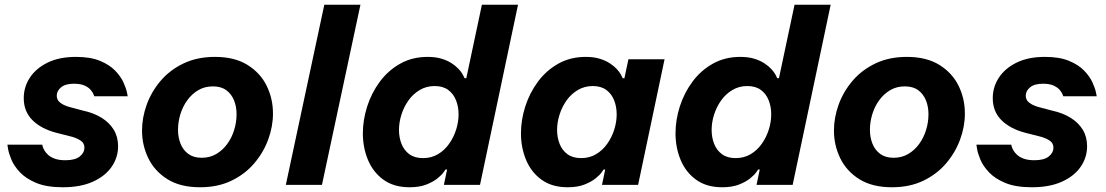

<svg xmlns="http://www.w3.org/2000/svg" viewBox="-20 -780 4668 810"><path d="M245.2 10Q177 10 133.2 -8.2Q89.4 -26.4 64.3 -53.1Q39.2 -79.8 28.1 -106.5Q17 -133.2 14.1 -151.4Q11.2 -169.6 11.2 -169.6H158.2Q158.2 -169.6 159.8 -163Q161.4 -156.4 166.7 -146.7Q172 -137 182.5 -127.1Q193 -117.2 211 -110.6Q229 -104 255.8 -104Q296.8 -104 316.5 -119.9Q336.2 -135.8 336.2 -156.4Q336.2 -175.6 321.7 -185.8Q307.2 -196 284.6 -202.8L216.8 -220Q152.8 -237 116.5 -273.5Q80.2 -310 80.2 -366.2Q80.2 -413 106 -452.4Q131.8 -491.8 180.9 -515.9Q230 -540 300.6 -540Q361.6 -540 401.9 -523.3Q442.2 -506.6 466 -481.8Q489.8 -457 500.9 -432.2Q512 -407.4 515.4 -390.7Q518.8 -374 518.8 -374H377.6Q377.6 -374 374.6 -381.9Q371.6 -389.8 362.9 -400.4Q354.2 -411 337.1 -418.9Q320 -426.8 291.8 -426.8Q256 -426.8 237.7 -411.7Q219.4 -396.6 219.4 -376Q219.4 -358.6 233.5 -347.3Q247.6 -336 270.8 -329.2L331 -313.2Q375.2 -303.8 408.5 -283.2Q441.8 -262.6 460 -232.5Q478.2 -202.4 478.2 -163Q478.2 -116 451.2 -76.6Q424.2 -37.2 372.2 -13.6Q320.2 10 245.2 10Z M824.2 10Q740.6 10 686.4 -24Q632.2 -58 605.7 -112.6Q579.2 -167.2 579.2 -229Q579.2 -284.4 599.3 -339.4Q619.4 -394.4 658.4 -439.9Q697.4 -485.4 754.9 -512.7Q812.4 -540 886.6 -540Q970 -540 1024.3 -506Q1078.6 -472 1105.1 -417.9Q1131.6 -363.8 1131.6 -301Q1131.6 -245.6 1111.2 -190.6Q1090.8 -135.6 1051.8 -90.1Q1012.8 -44.6 955.6 -17.3Q898.4 10 824.2 10ZM830.8 -114.4Q865.4 -114.4 892.4 -130.3Q919.4 -146.2 938.7 -172.7Q958 -199.2 968 -232Q978 -264.8 978 -298.2Q978 -330.2 967.3 -356.7Q956.6 -383.2 934.8 -399.4Q913 -415.6 878.2 -415.6Q843.6 -415.6 816.6 -399.7Q789.6 -383.8 770.3 -357.3Q751 -330.8 741 -298.2Q731 -265.6 731 -231.8Q731 -200.8 741.7 -173.8Q752.4 -146.8 774.5 -130.6Q796.6 -114.4 830.8 -114.4Z M1338.2 0H1185.8L1348.2 -760H1500.6Z M1707.8 10Q1641.6 10 1597.7 -21.8Q1553.8 -53.6 1532.3 -105.6Q1510.8 -157.6 1510.8 -217.4Q1510.8 -274 1529 -330.9Q1547.2 -387.8 1582.3 -435.3Q1617.4 -482.8 1668.4 -511.4Q1719.4 -540 1784 -540Q1817.8 -540 1842.8 -532.3Q1867.8 -524.6 1885.3 -513.2Q1902.8 -501.8 1914.4 -489.4Q1926 -477 1932 -466.1Q1938 -455.2 1940 -450H1947.2L2013 -760H2165.4L2005 0H1852.6L1866.2 -64.8H1859.4Q1859.4 -64.8 1851.4 -53.3Q1843.4 -41.8 1825.6 -27.4Q1807.8 -13 1778.8 -1.5Q1749.8 10 1707.8 10ZM1764.6 -113Q1800 -113 1827.7 -129.5Q1855.4 -146 1874.7 -173.3Q1894 -200.6 1904.3 -233.1Q1914.6 -265.6 1914.6 -297.6Q1914.6 -329.6 1903.9 -356.8Q1893.2 -384 1871 -400.5Q1848.8 -417 1813.6 -417Q1778.8 -417 1750.6 -400.2Q1722.4 -383.4 1703.1 -356.1Q1683.8 -328.8 1673.5 -296.3Q1663.2 -263.8 1663.2 -231.8Q1663.2 -200.2 1673.9 -173Q1684.6 -145.8 1707 -129.4Q1729.4 -113 1764.6 -113Z M2451 -540Q2484.8 -540 2509.8 -532.3Q2534.8 -524.6 2552.3 -513.2Q2569.8 -501.8 2581.4 -489.4Q2593 -477 2599 -466.1Q2605 -455.2 2607 -450H2614.2L2631.2 -530H2783.6L2672 0H2519.6L2533.2 -64.8H2526.4Q2526.4 -64.8 2518.4 -53.3Q2510.4 -41.8 2492.6 -27.4Q2474.8 -13 2445.8 -1.5Q2416.8 10 2374.8 10Q2308.6 10 2264.7 -21.8Q2220.8 -53.6 2199.3 -105.6Q2177.8 -157.6 2177.8 -217.4Q2177.8 -274 2196 -330.9Q2214.2 -387.8 2249.3 -435.3Q2284.4 -482.8 2335.4 -511.4Q2386.4 -540 2451 -540ZM2480.6 -417Q2445.8 -417 2417.6 -400.2Q2389.4 -383.4 2370.1 -356.1Q2350.8 -328.8 2340.5 -296.3Q2330.2 -263.8 2330.2 -231.8Q2330.2 -200.2 2340.9 -173Q2351.6 -145.8 2374 -129.4Q2396.4 -113 2431.6 -113Q2467 -113 2494.7 -129.5Q2522.4 -146 2541.7 -173.3Q2561 -200.6 2571.3 -233.1Q2581.6 -265.6 2581.6 -297.6Q2581.6 -329.6 2570.9 -356.8Q2560.2 -384 2538 -400.5Q2515.8 -417 2480.6 -417Z M3026.8 10Q2960.6 10 2916.7 -21.8Q2872.8 -53.6 2851.3 -105.6Q2829.8 -157.6 2829.8 -217.4Q2829.8 -274 2848 -330.9Q2866.2 -387.8 2901.3 -435.3Q2936.4 -482.8 2987.4 -511.4Q3038.4 -540 3103 -540Q3136.8 -540 3161.8 -532.3Q3186.8 -524.6 3204.3 -513.2Q3221.8 -501.8 3233.4 -489.4Q3245 -477 3251 -466.1Q3257 -455.2 3259 -450H3266.2L3332 -760H3484.4L3324 0H3171.6L3185.2 -64.8H3178.4Q3178.4 -64.8 3170.4 -53.3Q3162.4 -41.8 3144.6 -27.4Q3126.8 -13 3097.8 -1.5Q3068.8 10 3026.8 10ZM3083.6 -113Q3119 -113 3146.7 -129.5Q3174.4 -146 3193.7 -173.3Q3213 -200.6 3223.3 -233.1Q3233.6 -265.6 3233.6 -297.6Q3233.6 -329.6 3222.9 -356.8Q3212.2 -384 3190 -400.5Q3167.8 -417 3132.6 -417Q3097.8 -417 3069.6 -400.2Q3041.4 -383.4 3022.1 -356.1Q3002.8 -328.8 2992.5 -296.3Q2982.2 -263.8 2982.2 -231.8Q2982.2 -200.2 2992.9 -173Q3003.6 -145.8 3026 -129.4Q3048.4 -113 3083.6 -113Z M3743.2 10Q3659.6 10 3605.4 -24Q3551.2 -58 3524.7 -112.6Q3498.2 -167.2 3498.2 -229Q3498.2 -284.4 3518.3 -339.4Q3538.4 -394.4 3577.4 -439.9Q3616.4 -485.4 3673.9 -512.7Q3731.4 -540 3805.6 -540Q3889 -540 3943.3 -506Q3997.6 -472 4024.1 -417.9Q4050.6 -363.8 4050.6 -301Q4050.6 -245.6 4030.2 -190.6Q4009.8 -135.6 3970.8 -90.1Q3931.8 -44.6 3874.6 -17.3Q3817.4 10 3743.2 10ZM3749.8 -114.4Q3784.4 -114.4 3811.4 -130.3Q3838.4 -146.2 3857.7 -172.7Q3877 -199.2 3887 -232Q3897 -264.8 3897 -298.2Q3897 -330.2 3886.3 -356.7Q3875.6 -383.2 3853.8 -399.4Q3832 -415.6 3797.2 -415.6Q3762.6 -415.6 3735.6 -399.7Q3708.6 -383.8 3689.3 -357.3Q3670 -330.8 3660 -298.2Q3650 -265.6 3650 -231.8Q3650 -200.8 3660.7 -173.8Q3671.4 -146.8 3693.5 -130.6Q3715.6 -114.4 3749.8 -114.4Z M4333.2 10Q4265 10 4221.2 -8.2Q4177.4 -26.4 4152.3 -53.1Q4127.2 -79.8 4116.1 -106.5Q4105 -133.2 4102.1 -151.4Q4099.2 -169.6 4099.2 -169.6H4246.2Q4246.2 -169.6 4247.8 -163Q4249.4 -156.4 4254.7 -146.7Q4260 -137 4270.5 -127.1Q4281 -117.2 4299 -110.6Q4317 -104 4343.8 -104Q4384.8 -104 4404.5 -119.9Q4424.2 -135.8 4424.2 -156.4Q4424.2 -175.6 4409.7 -185.8Q4395.2 -196 4372.6 -202.8L4304.8 -220Q4240.8 -237 4204.5 -273.5Q4168.2 -310 4168.2 -366.2Q4168.2 -413 4194 -452.4Q4219.8 -491.8 4268.9 -515.9Q4318 -540 4388.6 -540Q4449.6 -540 4489.9 -523.3Q4530.2 -506.6 4554 -481.8Q4577.8 -457 4588.9 -432.2Q4600 -407.4 4603.4 -390.7Q4606.8 -374 4606.8 -374H4465.6Q4465.6 -374 4462.6 -381.9Q4459.6 -389.8 4450.9 -400.4Q4442.2 -411 4425.1 -418.9Q4408 -426.8 4379.8 -426.8Q4344 -426.8 4325.7 -411.7Q4307.4 -396.6 4307.4 -376Q4307.4 -358.6 4321.5 -347.3Q4335.6 -336 4358.8 -329.2L4419 -313.2Q4463.2 -303.8 4496.5 -283.2Q4529.8 -262.6 4548 -232.5Q4566.2 -202.4 4566.2 -163Q4566.2 -116 4539.2 -76.6Q4512.2 -37.2 4460.2 -13.6Q4408.2 10 4333.2 10Z"/></svg>

Font: Be Vietnam Pro Variable Thin
Style: Italic
Weight: 100
Italic angle: -12°
Designer: Lam Bao, Tony Le, Vietanh Nguyen
Foundry: Yellow Type Foundry
Version: Version 1.002